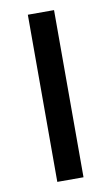

<svg xmlns="http://www.w3.org/2000/svg" viewBox="-75 -666 411 707"><g transform="rotate(-10 130.0 -312.5)"><path d="M81 0V-625H179V0Z"/></g></svg>

Font: Changa ExtraLight Medium
Style: Regular
Weight: 500
Version: Version 3.002; ttfautohint (v1.8.2)